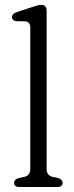

<svg xmlns="http://www.w3.org/2000/svg" viewBox="-20 -750 296 770"><path d="M167 -707V-73Q167 -46 191.5 -40.5L213 -36Q231 -30 231 -17Q231 0 210 0H58Q36.5 0 36.5 -17Q36.5 -30 55 -36L77 -40.5Q101.5 -46 101.5 -73V-638Q101.5 -662.5 82 -664.5L45 -665Q28 -668 28 -681.5Q28 -695 47.5 -701.5L108.5 -721.5Q121 -725.5 129.5 -728Q138 -730.5 145 -730.5Q167 -730.5 167 -707Z"/></svg>

Font: Fraunces 72pt S100 Light
Style: Regular
Weight: 300
Version: Version 1.000; ttfautohint (v1.8.3)